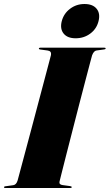

<svg xmlns="http://www.w3.org/2000/svg" viewBox="-41 -938 547 958"><path d="M256 -32Q252.5 -17 271.5 -14.5L308 -9.5Q317 -8 317 -4.5Q317 0 309 0H-15Q-21 0 -21 -3.5Q-21 -8 -14.5 -8.5L25 -14Q40.5 -16 47 -38Q48.5 -43.5 58 -79Q67.5 -114.5 82.2 -169.5Q97 -224.5 114.2 -289.2Q131.5 -354 148.5 -418.5Q165.5 -483 180 -537.2Q194.5 -591.5 203.5 -626Q212.5 -660.5 213.5 -664Q216.5 -683.5 196.5 -686L159.5 -691Q153 -691.5 153 -696Q153 -700 160 -700H480Q486 -700 486 -696.5Q486 -692 479.5 -691.5L440 -686Q427 -684 418.5 -662Q417.5 -659 408.5 -624.8Q399.5 -590.5 385.2 -536.2Q371 -482 354.2 -417.2Q337.5 -352.5 320.8 -287.2Q304 -222 289.8 -166.2Q275.5 -110.5 266.5 -74.2Q257.5 -38 256 -32ZM336.5 -747Q295.5 -747 276.5 -770.5Q257.5 -794 267 -832Q277 -870.5 308.5 -894.2Q340 -918 380.5 -918Q422 -918 441.2 -894.2Q460.5 -870.5 450.5 -832Q441 -794 409.5 -770.5Q378 -747 336.5 -747Z"/></svg>

Font: Fraunces 144pt S000 Black
Style: Italic
Weight: 900
Italic angle: -16°
Version: Version 1.000; ttfautohint (v1.8.3)